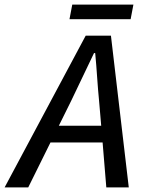

<svg xmlns="http://www.w3.org/2000/svg" viewBox="-48 -809 668 829"><path d="M259 -373 206 -266H389L380 -371Q375 -422 371.5 -474.5Q368 -527 363 -580H358Q332 -527 308.5 -476.5Q285 -426 259 -373ZM-28 0 322 -655H431L508 0H411L395 -194H170L74 0ZM252 -726 264 -789H528L516 -726Z"/></svg>

Font: Source Code Pro Medium
Style: Italic
Weight: 500
Italic angle: -11°
Monospace: yes
Designer: Paul D. Hunt, Teo Tuominen
Foundry: Adobe Systems Incorporated
Version: Version 1.050;PS 1.000;hotconv 16.6.51;makeotf.lib2.5.65220